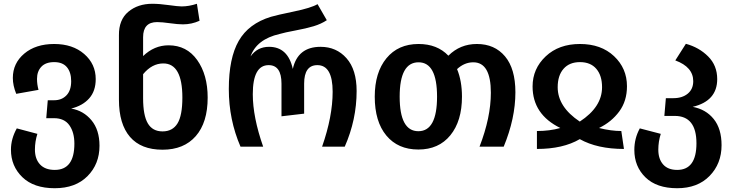

<svg xmlns="http://www.w3.org/2000/svg" viewBox="-20 -777 3880 1017"><path d="M357 -202Q422 -191 464.5 -140Q507 -89 507 -5Q507 92 443.5 156Q380 220 270 220Q159 220 98.5 161.5Q38 103 38 16Q38 -42 69 -97L178 -68Q165 -27 165 15Q165 65 192 94Q219 123 270 123Q374 123 374 -16Q374 -76 347.5 -113.5Q321 -151 266 -151H225L233 -246H267Q307 -246 332 -272Q357 -298 357 -347Q357 -394 334.5 -421Q312 -448 267 -448Q222 -448 199 -423.5Q176 -399 176 -359Q176 -330 184 -301L66 -280Q48 -324 48 -364Q48 -442 108.5 -493Q169 -544 267 -544Q365 -544 426 -491Q487 -438 487 -358Q487 -295 452.5 -256Q418 -217 357 -202Z M873 -537Q969 -537 1024.5 -459Q1080 -381 1080 -260Q1080 -128 1017 -56Q954 16 841 16Q727 16 668.5 -52Q610 -120 610 -249V-590Q609 -672 659.5 -714.5Q710 -757 787 -757Q824 -757 873.5 -750Q923 -743 942 -743Q981 -743 1023 -757L1037 -667Q995 -648 949 -648Q922 -648 880 -654Q838 -660 812 -660Q738 -660 738 -580V-480Q797 -537 873 -537ZM946 -260Q946 -441 845 -441Q785 -441 738 -384V-257Q738 -166 763 -123.5Q788 -81 841 -81Q894 -81 920 -123Q946 -165 946 -260Z M1254 0Q1192 -143 1192 -305Q1192 -469 1244.5 -560.5Q1297 -652 1415 -688Q1445 -697 1536.5 -716Q1628 -735 1662 -755L1711 -670Q1681 -650 1641 -638Q1601 -626 1544.5 -615.5Q1488 -605 1461 -597Q1339 -569 1307 -478Q1343 -529 1405 -529Q1505 -529 1531 -412Q1557 -529 1678 -529Q1762 -529 1815.5 -468.5Q1869 -408 1869 -295Q1869 -143 1806 0H1686Q1742 -160 1742 -291Q1742 -432 1661 -432Q1591 -432 1591 -334V-175L1471 -161V-334Q1471 -432 1403 -432Q1319 -432 1319 -278Q1319 -157 1374 0Z M2506 -544Q2600 -544 2655 -478.5Q2710 -413 2710 -288Q2710 -150 2648 0H2520Q2580 -155 2580 -286Q2580 -447 2487 -447Q2440 -447 2401 -411Q2427 -348 2427 -265Q2427 -136 2365.5 -60.5Q2304 15 2196 15Q2088 15 2026.5 -59Q1965 -133 1965 -265Q1965 -393 2027 -468.5Q2089 -544 2197 -544Q2296 -544 2355 -482Q2417 -544 2506 -544ZM2295 -265Q2295 -447 2197 -447Q2097 -447 2097 -265Q2097 -82 2196 -82Q2295 -82 2295 -265Z M2801 -319Q2801 -413 2870.5 -478.5Q2940 -544 3052 -544Q3164 -544 3232.5 -479.5Q3301 -415 3301 -320Q3301 -242 3260 -186.5Q3219 -131 3153 -99Q3217 -83 3271 -83L3285 12Q3144 12 3051 -40Q2962 12 2824 12V-83Q2892 -83 2948 -99Q2801 -171 2801 -319ZM2934 -315Q2934 -211 3051 -133Q3169 -210 3169 -315Q3169 -377 3138.5 -412.5Q3108 -448 3052 -448Q2996 -448 2965 -412.5Q2934 -377 2934 -315Z M3649 -211Q3719 -198 3760.5 -146.5Q3802 -95 3802 -8Q3802 90 3738.5 155Q3675 220 3567 220Q3458 220 3399 162.5Q3340 105 3340 17Q3340 -44 3369 -97L3480 -68Q3467 -27 3467 16Q3467 65 3492.5 94Q3518 123 3567 123Q3669 123 3669 -18Q3669 -163 3554 -163H3499L3507 -257H3547Q3594 -257 3623 -281Q3652 -305 3652 -347Q3652 -422 3557 -457L3613 -545Q3683 -526 3731 -478Q3779 -430 3779 -358Q3779 -242 3649 -211Z"/></svg>

Font: FiraGO Medium
Style: Regular
Weight: 500
Designer: bBox Type
Foundry: bBox Type GmbH
Version: Version 1.001;PS 001.001;hotconv 1.0.88;makeotf.lib2.5.64775